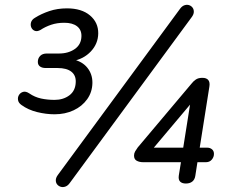

<svg xmlns="http://www.w3.org/2000/svg" viewBox="-20 -743 933 781"><path d="M202.1 -278.1Q167.6 -278.1 131.1 -287.1Q94.6 -296.1 67.5 -315.8Q55.3 -324.2 53.4 -335.7Q51.4 -347.2 57.1 -356.5Q62.7 -365.8 73.7 -369.2Q84.8 -372.6 99 -363.2Q121.2 -347.9 146.9 -342.3Q172.5 -336.7 202.1 -336.7Q237.4 -336.7 262.3 -355.3Q287.1 -373.9 288.1 -409.3Q289.1 -436.7 270.1 -451.5Q251.1 -466.3 214.2 -466.3H166.1Q151.4 -466.3 142.7 -472.6Q133.9 -479 133.9 -491.2Q133.9 -505.9 143.4 -515.6Q152.9 -525.3 170 -525.3H219.7Q258.1 -525.3 284.4 -543.7Q310.7 -562.1 311.3 -596Q311.8 -621.8 293.4 -636.1Q274.9 -650.4 241.7 -650.4Q212.1 -650.4 188.2 -642.3Q164.2 -634.2 144.8 -621.3Q131.6 -613.9 121.8 -617.5Q112 -621.1 107.5 -630.9Q103.1 -640.7 106.2 -651.9Q109.4 -663.2 122.1 -670.6Q147.7 -686.8 180.6 -697.9Q213.4 -709 252.4 -709Q312.1 -709 346.1 -680.2Q380.1 -651.5 379.6 -607.1Q379 -565 349.5 -533.7Q320 -502.5 274.6 -494.5L275.1 -501.9Q314.6 -493.4 335.5 -467.2Q356.4 -440.9 355.9 -405.5Q355.3 -368.5 334.7 -339.5Q314 -310.5 279.4 -294.3Q244.8 -278.1 202.1 -278.1ZM263.5 1.8Q255.7 12.6 245.9 16Q236.1 19.5 227.1 16.8Q218.2 14.1 212.6 7.3Q207 0.5 207 -9.8Q207 -20 215.3 -31.3L712.4 -707.3Q720.2 -718.1 730 -721.5Q739.8 -724.9 748.5 -722.3Q757.3 -719.6 762.9 -712.5Q768.4 -705.5 768.4 -695.2Q768.4 -685 760.1 -673.7ZM736 3.5Q720.4 3.5 712.6 -4.4Q704.9 -12.3 707.3 -28.9L716 -83.2H562.7Q547.1 -83.2 536.2 -89.1Q525.2 -95 525.2 -110.2Q525.2 -119.4 529.9 -127.5Q534.5 -135.5 540.4 -143.4L758.4 -402.1Q766.2 -412.4 776.4 -419.4Q786.6 -426.4 803 -426.4Q820 -426.4 827.3 -417.4Q834.6 -408.3 831.7 -390.7L792.4 -142.3H823.3Q834.2 -142.3 842.3 -135.7Q850.3 -129.1 850.3 -116.9Q850.3 -104.1 841.5 -93.7Q832.7 -83.2 817.5 -83.2H783.1L774.4 -27.3Q772 -12.2 762 -4.3Q752.1 3.5 736 3.5ZM725.3 -142.3 757.6 -345.9H777.1L591 -124.9L590 -142.3Z"/></svg>

Font: Nunito ExtraLight
Style: Italic
Weight: 200
Italic angle: -9°
Designer: Vernon Adams
Foundry: Vernon Adams
Version: Version 3.602